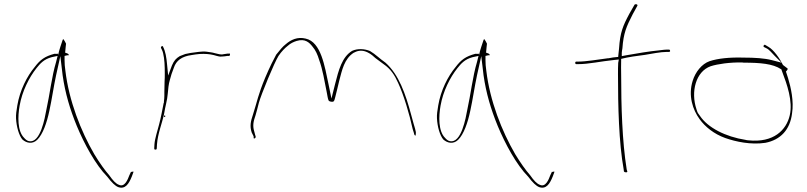

<svg xmlns="http://www.w3.org/2000/svg" viewBox="-20 -740 3823 910"><path d="M56 -179C58 -139 70 -98 86 -79C106 -61 134 -56 156 -77C183 -103 202 -158 214 -215C226 -270 234 -328 246 -384L266 -474L277 -382C289 -298 312 -221 344 -143C379 -59 432 40 488 97C510 126 527 142 541 147C574 158 591 131 605 96L613 74C612 74 611 73 610 73C607 74 603 76 601 74L593 91C586 110 571 149 544 136C529 131 514 114 498 91C476 66 452 32 427 -9C363 -119 307 -262 290 -404C287 -423 286 -440 286 -455V-475L299 -478H306C306 -486 300 -486 288 -491L289 -493C290 -510 292 -520 293 -533C289 -542 284 -550 280 -555C280 -554 277 -552 277 -551C273 -538 259 -500 256 -481L253 -486C249 -484 247 -485 238 -485C192 -473 170 -456 145 -423C108 -379 74 -312 62 -240C58 -216 55 -197 56 -179ZM73 -239C85 -308 118 -373 153 -417C170 -438 187 -459 225 -469L253 -475L246 -447C225 -377 216 -292 199 -216C193 -184 172 -60 118 -71H117C108 -73 101 -79 94 -87C62 -119 64 -189 73 -239ZM593 91V92Z M711 -37C711 -31 714 -31 715 -31C721 -31 722 -31 723 -37L724 -56C728 -108 748 -154 758 -202C763 -235 773 -266 775 -295C777 -317 779 -342 785 -361L793 -389L804 -419C815 -453 842 -473 888 -479L907 -482C933 -486 959 -485 978 -482C1000 -479 1015 -470 1030 -472H1031C1039 -472 1053 -474 1058 -475H1067C1069 -476 1071 -482 1070 -485C1070 -486 1070 -487 1067 -486H1059C1050 -484 1040 -484 1033 -482H1030C1024 -482 1019 -483 1015 -484L998 -488C991 -490 987 -491 980 -492L959 -495C937 -498 909 -492 883 -489L858 -484L832 -474C814 -463 805 -453 795 -430L777 -382L772 -433C769 -468 764 -497 753 -518V-519C751 -525 741 -519 743 -515V-513C745 -508 750 -501 753 -488C760 -460 761 -426 761 -392C761 -378 761 -366 760 -353C760 -334 759 -319 759 -304V-286C759 -277 758 -268 757 -260V-253H756C749 -219 743 -183 734 -150C726 -118 714 -84 712 -56ZM756 -258H757ZM757 -186H763V-192H757ZM758 -199V-200ZM760 -351H761ZM881 -489H883Z M1173 -112 1182 -94C1182 -83 1183 -82 1186 -84C1191 -86 1193 -88 1191 -97H1190V-98L1185 -117C1176 -146 1182 -167 1191 -193C1196 -209 1201 -230 1207 -253C1218 -293 1280 -443 1300 -475C1314 -496 1331 -513 1344 -523C1357 -535 1373 -542 1386 -546C1426 -558 1446 -539 1462 -518C1475 -503 1485 -482 1493 -455C1509 -412 1519 -351 1528 -306C1532 -285 1534 -271 1537 -265C1538 -262 1540 -260 1549 -258C1562 -256 1564 -259 1569 -280C1575 -306 1582 -330 1588 -358C1601 -406 1611 -462 1658 -491H1659C1705 -517 1746 -477 1759 -465L1798 -436C1832 -413 1851 -383 1867 -347C1894 -289 1921 -197 1936 -128L1942 -109C1942 -105 1943 -104 1945 -100C1950 -93 1951 -99 1951 -114L1947 -131C1943 -143 1937 -166 1929 -195C1902 -296 1870 -387 1807 -443C1778 -463 1761 -482 1734 -498C1708 -509 1675 -511 1649 -499C1601 -470 1585 -408 1568 -341L1551 -273L1537 -341C1519 -425 1502 -541 1429 -557C1390 -567 1358 -551 1335 -531C1319 -519 1306 -502 1289 -481C1278 -461 1259 -424 1237 -372C1203 -290 1200 -263 1179 -197C1168 -165 1163 -142 1173 -112ZM1344 -523V-524ZM1547 -258H1549ZM1649 -499H1650ZM1733 -498H1734ZM1759 -464V-465ZM1947 -131V-132Z M2051 -179C2053 -139 2065 -98 2081 -79C2101 -61 2129 -56 2151 -77C2178 -103 2197 -158 2209 -215C2221 -270 2229 -328 2241 -384L2261 -474L2272 -382C2284 -298 2307 -221 2339 -143C2374 -59 2427 40 2483 97C2505 126 2522 142 2536 147C2569 158 2586 131 2600 96L2608 74C2607 74 2606 73 2605 73C2602 74 2598 76 2596 74L2588 91C2581 110 2566 149 2539 136C2524 131 2509 114 2493 91C2471 66 2447 32 2422 -9C2358 -119 2302 -262 2285 -404C2282 -423 2281 -440 2281 -455V-475L2294 -478H2301C2301 -486 2295 -486 2283 -491L2284 -493C2285 -510 2287 -520 2288 -533C2284 -542 2279 -550 2275 -555C2275 -554 2272 -552 2272 -551C2268 -538 2254 -500 2251 -481L2248 -486C2244 -484 2242 -485 2233 -485C2187 -473 2165 -456 2140 -423C2103 -379 2069 -312 2057 -240C2053 -216 2050 -197 2051 -179ZM2068 -239C2080 -308 2113 -373 2148 -417C2165 -438 2182 -459 2220 -469L2248 -475L2241 -447C2220 -377 2211 -292 2194 -216C2188 -184 2167 -60 2113 -71H2112C2103 -73 2096 -79 2089 -87C2057 -119 2059 -189 2068 -239ZM2588 91V92Z M2706 -442C2706 -439 2709 -436 2711 -436H2719C2772 -436 2824 -449 2893 -456L2913 -458L2910 -442C2909 -425 2909 -408 2909 -388C2909 -237 2913 -64 2936 63L2937 72C2940 79 2956 78 2953 72L2950 62V61C2929 -70 2924 -237 2924 -388C2924 -410 2923 -432 2924 -452V-461C2959 -470 2998 -475 3037 -480C3067 -485 3111 -494 3141 -494H3150C3154 -494 3156 -495 3156 -498C3156 -503 3154 -505 3150 -505H3141C3136 -505 3122 -504 3101 -501C3058 -497 2999 -487 2948 -478L2927 -474V-490C2927 -497 2929 -503 2930 -511C2935 -583 2949 -614 2978 -671L3001 -713C3004 -720 2990 -723 2987 -717L2963 -675C2932 -617 2919 -586 2914 -510C2913 -499 2911 -484 2910 -472V-470H2907C2891 -469 2881 -467 2865 -464H2862C2813 -458 2761 -448 2718 -448H2711C2708 -448 2706 -445 2706 -442ZM2924 -450H2926ZM2987 -717V-718Z M3263 -357C3241 -287 3263 -220 3296 -175C3322 -139 3364 -105 3417 -86C3468 -68 3539 -53 3607 -63C3680 -77 3725 -126 3734 -203C3743 -260 3729 -324 3715 -370L3705 -401C3710 -406 3716 -413 3712 -416L3691 -432C3675 -464 3647 -504 3622 -518L3607 -527C3604 -529 3604 -528 3600 -525C3595 -517 3604 -516 3613 -511C3626 -505 3639 -488 3651 -476L3684 -443L3638 -455C3603 -464 3558 -467 3503 -467C3438 -469 3382 -463 3343 -450C3306 -437 3276 -399 3263 -357ZM3281 -222C3253 -306 3278 -401 3348 -426C3382 -437 3440 -445 3497 -444L3505 -443C3583 -443 3643 -438 3682 -412H3683L3688 -398C3709 -343 3739 -260 3723 -193C3707 -124 3647 -62 3526 -75C3522 -75 3518 -76 3514 -77C3418 -92 3335 -135 3298 -190C3287 -205 3287 -203 3281 -222ZM3613 -511Z"/></svg>

Font: Stray Cat
Style: HlExt
Weight: 100
Version: Version 1.0